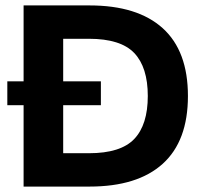

<svg xmlns="http://www.w3.org/2000/svg" viewBox="-20 -688 750 708"><path d="M7 0ZM67 0V-300H7V-388H67V-668H310Q487 -668 580 -584Q673 -500 673 -334Q673 -168 580 -84Q487 0 310 0ZM213 -123H308Q425 -123 475 -175.5Q525 -228 525 -334Q525 -440 475 -492.5Q425 -545 308 -545H213V-388H352V-300H213Z"/></svg>

Font: Gantari
Style: Bold
Weight: 700
Designer: Anugrah Pasau
Foundry: Lafontype
Version: Version 1.000; ttfautohint (v1.6)